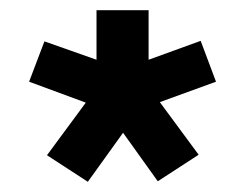

<svg xmlns="http://www.w3.org/2000/svg" viewBox="-20 -719 480 376"><path d="M72 -415 148 -518 37 -559 67 -638 169 -602V-699H271V-602L373 -639L403 -559L293 -519L369 -416L289 -364L221 -459L152 -363Z"/></svg>

Font: Prompt SemiBold
Style: Regular
Weight: 600
Designer: Katatrad Team
Foundry: CadsonDemak
Version: Version 1.000